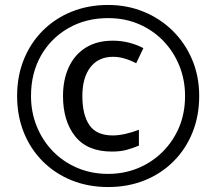

<svg xmlns="http://www.w3.org/2000/svg" viewBox="-20 -744 872 774"><path d="M416 10Q336 10 269 -17Q202 -44 152.5 -93.5Q103 -143 76 -210Q49 -277 49 -357Q49 -437 76 -504Q103 -571 152.5 -620.5Q202 -670 269 -697Q336 -724 416 -724Q492 -724 558.5 -697Q625 -670 675.5 -620.5Q726 -571 754.5 -504Q783 -437 783 -357Q783 -277 756 -210Q729 -143 679.5 -93.5Q630 -44 563 -17Q496 10 416 10ZM416 -43Q480 -43 536 -66Q592 -89 635 -131.5Q678 -174 702 -231Q726 -288 726 -357Q726 -422 703 -479Q680 -536 638.5 -579Q597 -622 540.5 -646.5Q484 -671 416 -671Q326 -671 255.5 -630.5Q185 -590 145 -519.5Q105 -449 105 -357Q105 -292 128 -235Q151 -178 192.5 -135Q234 -92 291 -67.5Q348 -43 416 -43ZM431 -133Q332 -133 283 -194.5Q234 -256 234 -357Q234 -422 257 -472.5Q280 -523 325 -551.5Q370 -580 435 -580Q500 -580 558 -550L529 -489Q479 -515 436 -515Q377 -515 344.5 -473Q312 -431 312 -357Q312 -281 340.5 -239.5Q369 -198 435 -198Q458 -198 486.5 -204.5Q515 -211 540 -221V-157Q516 -147 491 -140Q466 -133 431 -133Z"/></svg>

Font: Noto Sans Ogham
Style: Regular
Weight: 400
Designer: Monotype Design Team
Foundry: Monotype Imaging Inc.
Version: Version 2.001; ttfautohint (v1.8.4.7-5d5b)